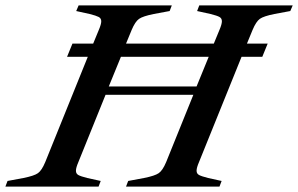

<svg xmlns="http://www.w3.org/2000/svg" viewBox="-74 -693 1107 713"><path d="M1013 -673 1004 -652 945 -641Q905 -633 891 -623Q877 -613 864 -582L843 -531H920L900 -482H823L665 -91Q656 -70 656 -59Q656 -48 665.5 -43Q675 -38 699 -32L749 -21L741 0H394L402 -21L461 -32Q501 -40 515.5 -50Q530 -60 543 -91L644 -341H318L217 -91Q208 -70 208 -59Q208 -48 217 -43Q226 -38 250 -32L300 -21L292 0H-54L-46 -21L13 -32Q53 -40 67 -50Q81 -60 94 -91L252 -482H175L195 -531H272L293 -582Q302 -603 302 -614Q302 -625 292.5 -630Q283 -635 259 -641L209 -652L218 -673H564L556 -652L497 -641Q457 -633 442.5 -623Q428 -613 415 -582L394 -531H720L741 -582Q750 -603 750 -614Q750 -625 741 -630Q732 -635 708 -641L658 -652L666 -673ZM701 -482H375L330 -372H656Z"/></svg>

Font: Ibarra Real Nova
Style: Italic
Weight: 400
Italic angle: -22°
Designer: Jose Maria Ribagorda & Octavio Pardo
Foundry: Octavio Pardo
Version: Version 1.014